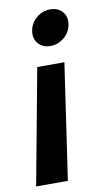

<svg xmlns="http://www.w3.org/2000/svg" viewBox="-85 -590 463 820"><g transform="rotate(-10 147.0 -180.0)"><path d="M3.4 187 96.7 -314.5H214.4L141.1 187ZM168 -393.1Q134.8 -393.1 115.7 -415.3Q96.7 -437.5 102.1 -470.2Q107.4 -503.4 133.8 -525.4Q160.2 -547.4 193.4 -547.4Q227.5 -547.4 246.3 -525.4Q265.1 -503.4 259.8 -470.2Q254.4 -437.5 228 -415.3Q201.7 -393.1 168 -393.1Z"/></g></svg>

Font: Inter 20pt SemiBold
Style: Italic
Weight: 600
Italic angle: -9.3988°
Version: Version 4.001;git-66647c0bb